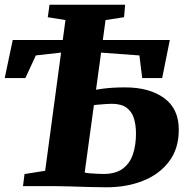

<svg xmlns="http://www.w3.org/2000/svg" viewBox="-32 -789 778 814"><path d="M420.5 5Q388 5 344 3.8Q300 2.5 258.8 1.2Q217.5 0 193.5 0H65.5L72 -51L159.5 -65L245.5 -704L170.5 -716L178 -769H498.5L494 -716L415.5 -704L327 -57.5Q334 -55.5 349.5 -54.2Q365 -53 381.8 -52.2Q398.5 -51.5 407 -51.5Q457.5 -51.5 487.8 -73.5Q518 -95.5 531.2 -134Q544.5 -172.5 544.5 -222.5Q544.5 -258.5 535.8 -287.2Q527 -316 504.5 -332.5Q482 -349 441 -349Q433.5 -349 415 -347.8Q396.5 -346.5 380.8 -345Q365 -343.5 363 -342.5L367.5 -407.5Q384.5 -410.5 403.5 -413Q422.5 -415.5 445.5 -417Q468.5 -418.5 499 -418.5Q601.5 -418.5 663.8 -373.2Q726 -328 726 -239Q726 -158.5 684.5 -104Q643 -49.5 573.8 -22.2Q504.5 5 420.5 5ZM-12 -458 22 -619.5H688L655.5 -458H571L559 -554L293 -573.5L120 -554L75.5 -458Z"/></svg>

Font: Merriweather 20pt Black
Style: Italic
Weight: 900
Italic angle: -7.8°
Version: Version 2.101